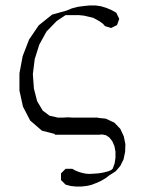

<svg xmlns="http://www.w3.org/2000/svg" viewBox="-20 -515 540 699"><path d="M343.8 -436.5 332 -443.4 319.3 -450.2 302.7 -454.1 286.1 -458 266.6 -460H245.1H221.7H218.8L186.5 -438.5L149.4 -400.4L123 -352.5L106.4 -299.8L99.6 -245.1L103.5 -192.4L115.2 -146.5L135.7 -112.3L160.2 -93.8L190.4 -86.9H210.9L226.6 -87.9L243.2 -86.9H336.9V-85.9L365.2 -83L396.5 -68.4L418 -45.9L430.7 -18.6L436.5 9.8L435.5 38.1L429.7 65.4L418 88.9L401.4 108.4L381.8 121.1H380.9L364.3 133.8L347.7 143.6L330.1 151.4L312.5 158.2L293.9 162.1L275.4 164.1H256.8L237.3 162.1L218.8 157.2L202.1 140.6V116.2L218.8 99.6H243.2L253.9 105.5L265.6 110.4L278.3 114.3L292 117.2L306.6 118.2L322.3 117.2L337.9 116.2L355.5 113.3L375 108.4L385.7 103.5L390.6 98.6L397.5 79.1L400.4 58.6V37.1L396.5 16.6L388.7 -1L377.9 -14.6L366.2 -22.5L352.5 -25.4L336.9 -24.4H243.2H226.6H210.9H179.7V-27.3L132.8 -39.1L89.8 -76.2L63.5 -127L50.8 -185.5V-248L62.5 -310.5L85.9 -371.1L121.1 -422.9L169.9 -461.9L222.7 -476.6L241.2 -484.4L263.7 -490.2L286.1 -493.2L306.6 -495.1H328.1L347.7 -492.2L367.2 -486.3L385.7 -478.5L403.3 -468.8L414.1 -446.3L406.2 -423.8L384.8 -413.1L362.3 -419.9L354.5 -428.7Z"/></svg>

Font: B2 Hana
Style: Regular
Weight: 500
Version: 2020-08-05; (max)